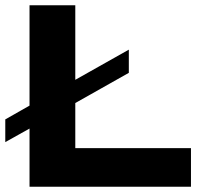

<svg xmlns="http://www.w3.org/2000/svg" viewBox="-20 -707 770 727"><path d="M91.8 0V-220.2L0 -168.9V-254.9L91.8 -307.1V-687H265.1V-404.8L467.8 -519V-431.2L265.1 -316.9V-146H703.1V0Z"/></svg>

Font: Archivo Expanded
Style: Bold
Weight: 700
Width: 7
Designer: Hector Gatti
Foundry: Omnibus-Type
Version: Version 2.001